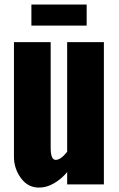

<svg xmlns="http://www.w3.org/2000/svg" viewBox="-20 -826 531 860"><path d="M42.5 -123.5V-637.2H207V-163.6Q207 -109.9 229.5 -109.9Q252 -109.9 280.8 -146V-637.2H445.3V0H280.8V-55.2Q255.9 -24.9 222.7 -5.4Q189.5 14.2 155.3 14.2Q105 14.6 73.7 -28.3Q42.5 -71.3 42.5 -123.5ZM120.6 -711.4V-805.7H368.2V-711.4Z"/></svg>

Font: Oswald-Bold
Style: Bold
Weight: 700
Designer: vernon adams
Foundry: vernon adams
Version: Version 2.002; ttfautohint (v0.92.18-e454-dirty) -l 8 -r 50 